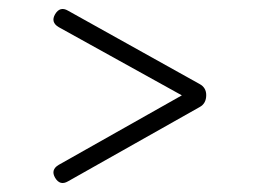

<svg xmlns="http://www.w3.org/2000/svg" viewBox="-20 -540 585 432"><path d="M104 -140Q93.5 -158 112 -169L399 -331V-320L112 -479Q93.5 -490 104 -508Q115 -526.5 133 -516L429 -351Q444 -343 444 -326Q444 -307 429 -299L133 -132Q115 -121.5 104 -140Z"/></svg>

Font: Jura Light Light
Style: Regular
Weight: 300
Version: Version 5.106